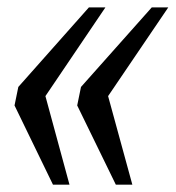

<svg xmlns="http://www.w3.org/2000/svg" viewBox="-20 -502 478 522"><path d="M189.9 -215.3 200.2 -265.6 392.6 -481.9H437.5L273.9 -240.7L339.8 0H294.9ZM19.5 -215.3 29.8 -265.6 221.7 -481.9H266.6L103.5 -240.7L168.9 0H124Z"/></svg>

Font: Charis SIL Phon
Style: Italic
Weight: 400
Italic angle: -11°
Foundry: SIL International
Version: Version 5.000